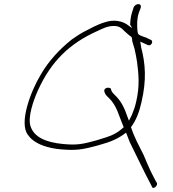

<svg xmlns="http://www.w3.org/2000/svg" viewBox="-20 -794 842 932"><path d="M178 -432C130 -353 71 -199 115 -140C121 -132 128 -123 137 -116C165 -93 209 -75 276 -69C350 -63 377 -67 455 -88C524 -107 553 -121 592 -150C598 -134 604 -119 610 -104C642 -40 680 42 711 99L717 111C723 130 747 106 742 95L735 83C731 75 722 59 710 34C698 9 688 -17 677 -42C656 -84 631 -129 617 -174L616 -177C641 -210 656 -250 667 -299C692 -407 686 -485 665 -565L661 -592L696 -576C713 -567 725 -591 715 -599L686 -613H684C676 -617 660 -620 652 -628V-629L651 -628C649 -635 647 -641 647 -647C645 -672 644 -703 654 -732L663 -756C666 -765 662 -774 653 -774C643 -774 634 -769 629 -759L621 -734C616 -718 613 -700 612 -679L611 -676L622 -657L601 -672C578 -690 536 -702 489 -686C452 -675 419 -656 384 -638C364 -627 347 -615 328 -602C270 -556 216 -498 178 -432ZM164 -355C228 -496 317 -583 454 -644C478 -655 501 -668 533 -668C562 -668 573 -654 584 -643L602 -627C607 -622 615 -618 620 -613L619 -612C622 -606 621 -602 622 -594L633 -557C638 -536 642 -515 645 -495C653 -435 659 -377 641 -300C636 -277 628 -255 620 -236L606 -208L601 -221C585 -267 570 -303 535 -335C528 -342 523 -348 521 -353C519 -361 519 -365 513 -367C500 -371 485 -365 486 -352C489 -340 492 -333 509 -318C548 -280 557 -231 579 -180L581 -177C543 -142 519 -134 449 -113C378 -93 351 -89 286 -95C200 -103 144 -130 128 -182C114 -226 142 -306 164 -355ZM647 -647Z"/></svg>

Font: Stray Cat
Style: LtExtObl
Weight: 300
Version: Version 1.0